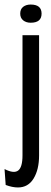

<svg xmlns="http://www.w3.org/2000/svg" viewBox="-61 -683 226 845"><path d="M18 142Q-7 142 -36 131L-41 61Q0 82 19 67.5Q38 53 38 1V-528H111V1Q111 63 87 102.5Q63 142 18 142ZM74 -583Q54 -583 41 -593.5Q28 -604 28 -623Q28 -643 41 -653Q54 -663 74 -663Q122 -663 122 -623Q122 -583 74 -583Z"/></svg>

Font: Bricolage Grotesque 48pt Condensed Light
Style: Regular
Weight: 300
Width: 3
Designer: Mathieu Triay
Foundry: Atelier Triay
Version: Version 1.000; ttfautohint (v1.8.4.7-5d5b);gftools[0.9.32]